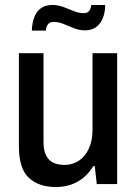

<svg xmlns="http://www.w3.org/2000/svg" viewBox="-20 -740 551 772"><path d="M204 12Q136 12 96 -25Q56 -62 56 -152V-526H155V-170Q155 -145 160.5 -127.5Q166 -110 177 -98.5Q188 -87 204 -82Q220 -77 240 -77Q271 -77 296.5 -93.5Q322 -110 337 -142Q352 -174 352 -218V-526H451V0H369L361 -72H355Q338 -44 315.5 -25.5Q293 -7 265 2.5Q237 12 204 12ZM108 -617Q109 -647 117.5 -670Q126 -693 144 -706.5Q162 -720 190 -720Q213 -720 234.5 -712Q256 -704 276.5 -695.5Q297 -687 317 -687Q331 -687 338 -695.5Q345 -704 347 -720H403Q403 -692 394 -668.5Q385 -645 367 -631.5Q349 -618 321 -618Q299 -618 277.5 -626.5Q256 -635 236 -643.5Q216 -652 195 -652Q181 -652 173.5 -643Q166 -634 164 -617Z"/></svg>

Font: Archivo SemiCondensed Medium
Style: Regular
Weight: 500
Width: 4
Designer: Hector Gatti
Foundry: Omnibus-Type
Version: Version 2.001